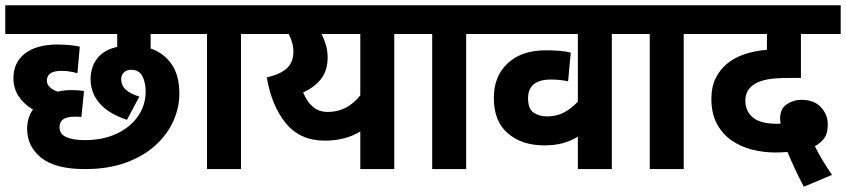

<svg xmlns="http://www.w3.org/2000/svg" viewBox="-20 -642 3212 729"><path d="M303 -110Q370 -110 422 -134Q474 -158 503.5 -200Q533 -242 533 -295Q533 -329 520.5 -353Q508 -377 478 -377Q461 -377 450.5 -367Q440 -357 440 -341Q440 -319 456 -303Q472 -287 509 -275L462 -187Q391 -211 357.5 -250.5Q324 -290 324 -341Q324 -388 349.5 -420.5Q375 -453 425 -464V-513H0V-622H707V-513H552V-458Q603 -440 632 -397.5Q661 -355 661 -287Q661 -233 638 -182Q615 -131 570 -90Q525 -49 458 -24.5Q391 0 302 0Q190 0 136.5 -43Q83 -86 83 -153Q83 -172 88 -190.5Q93 -209 105 -226Q70 -247 50.5 -277Q31 -307 31 -345Q31 -405 75 -439Q119 -473 199 -473Q217 -473 241.5 -471Q266 -469 283 -465L274 -364Q260 -368 245 -370.5Q230 -373 213 -373Q158 -373 158 -336Q158 -321 169.5 -310.5Q181 -300 199 -294Q224 -300 253 -300Q280 -300 299 -296L289 -198Q278 -199 262 -199Q206 -199 206 -159Q206 -133 231.5 -121.5Q257 -110 303 -110Z M895 -513V0H766V-513H694V-622H981V-513Z M1562 -622V-513H1477V0H1348V-143Q1292 -108 1213 -108Q1119 -108 1065 -174.5Q1011 -241 993 -348Q1045 -360 1069.5 -383Q1094 -406 1094 -446Q1094 -464 1089 -481Q1084 -498 1076 -513H967V-622ZM1131 -291Q1145 -256 1168 -236.5Q1191 -217 1225 -217Q1298 -217 1348 -280V-513H1201Q1211 -493 1217.5 -471Q1224 -449 1224 -423Q1224 -375 1199.5 -343Q1175 -311 1131 -291Z M1750 -513V0H1621V-513H1549V-622H1836V-513Z M2389 -513H2303V0H2174V-123Q2146 -106 2115.5 -98Q2085 -90 2046 -90Q1962 -90 1908.5 -135.5Q1855 -181 1855 -270Q1855 -353 1908 -402Q1961 -451 2052 -451Q2079 -451 2104.5 -449Q2130 -447 2147 -442L2137 -333Q2108 -340 2072 -340Q1985 -340 1985 -269Q1985 -229 2006 -214.5Q2027 -200 2057 -200Q2094 -200 2122.5 -215.5Q2151 -231 2174 -256V-513H1822V-622H2389Z M2576 -513V0H2447V-513H2375V-622H2662V-513Z M3032 67Q3014 33 2997.5 -2.5Q2981 -38 2970 -65Q2948 -63 2923 -63Q2879 -63 2835.5 -74Q2792 -85 2757.5 -109Q2723 -133 2702 -172Q2681 -211 2681 -267Q2681 -312 2697 -344.5Q2713 -377 2739 -399Q2768 -423 2806.5 -436Q2845 -449 2892 -453V-513H2648V-622H3172V-513H3021V-346H2974Q2923 -346 2894 -340.5Q2865 -335 2845 -323Q2810 -301 2810 -260Q2810 -220 2838.5 -196Q2867 -172 2932 -172Q2938 -172 2944 -173Q2942 -184 2942 -192Q2942 -229 2967 -246Q2992 -263 3023 -263Q3071 -263 3097 -235Q3123 -207 3123 -169Q3123 -135 3109 -116.5Q3095 -98 3074 -87Q3099 -36 3139 22Z"/></svg>

Font: Noto Sans SemiCondensed
Style: Bold Italic
Weight: 700
Width: 4
Italic angle: -12°
Designer: Monotype Design Team
Foundry: Monotype Imaging Inc.
Version: Version 2.013; ttfautohint (v1.8.4.7-5d5b)